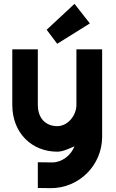

<svg xmlns="http://www.w3.org/2000/svg" viewBox="-20 -780 603 1000"><path d="M245 200C392 200 511 81 512 -66V-523H378V-234C378 -178 333 -123 278 -123C222 -123 177 -160 177 -234V-523H44V-234C44 -84 149 10 278 10C308 10 339 -6 368 -18C349 30 303 66 251 66L177 65V199ZM448 -658 368 -760 223 -625 278 -552Z"/></svg>

Font: Righteous
Style: Regular
Weight: 400
Designer: Astigmatic (AOETI)
Foundry: Astigmatic (AOETI)
Version: Version 1.000